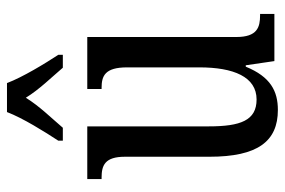

<svg xmlns="http://www.w3.org/2000/svg" viewBox="-153 -653 816 550"><g transform="rotate(-90 255.0 -378.0)"><path d="M127 -619V-606H164C192 -639 226 -673 250 -712C274 -673 308 -639 336 -606H373V-619C348 -657 309 -721 292 -766H209C192 -721 152 -657 127 -619ZM215 10C269 10 310 -11 339 -82H343L355 0H490V-41H486C452 -41 424 -49 424 -109V-536H275V-495H278C312 -495 337 -486 337 -422V-215C337 -117 310 -51 245 -51C185 -51 168 -97 168 -188V-536H17V-495H21C56 -495 81 -486 81 -428V-186C81 -48 125 10 215 10Z"/></g></svg>

Font: Noto Serif Devanagari ExtraCondensed
Style: Regular
Weight: 400
Width: 2
Designer: Universal Thirst, Indian Type Foundry and the Monotype Design Team
Foundry: Monotype Imaging Inc.
Version: Version 2.004